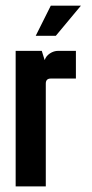

<svg xmlns="http://www.w3.org/2000/svg" viewBox="-20 -663 326 683"><path d="M160.7 -642.9H267.9L178.6 -535.7H107.1ZM35.7 -482.1H128.6L138.6 -450H139.3Q143.6 -463.6 157.5 -472.9Q171.4 -482.1 187.1 -482.1H250V-383.6H160.7Q142.9 -383.6 142.9 -365.7V0H35.7Z"/></svg>

Font: Aire Exterior
Style: Regular
Weight: 400
Width: 4
Designer: Jayvee Enaguas (HarvettFox96)
Version: 20190503.02